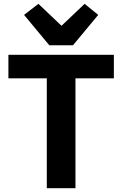

<svg xmlns="http://www.w3.org/2000/svg" viewBox="-20 -985 640 1005"><path d="M375 -575V0H225V-575H24V-698H576V-575ZM238 -748 106 -907 181 -965 302 -850 423 -965 494 -907 362 -748Z"/></svg>

Font: iA Writer Duo V
Style: Regular
Weight: 400
Designer: Mike Abbink, Paul van der Laan, Pieter van Rosmalen, Oliver Reichenstein
Foundry: Information Architects Inc.
Version: Version 2.000